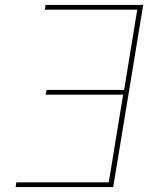

<svg xmlns="http://www.w3.org/2000/svg" viewBox="-20 -755 640 775"><path d="M43 0 46 -19H419L477 -373H164L168 -392H481L534 -716H161L164 -735H558L437 0Z"/></svg>

Font: Iosevka Aile Thin
Style: Italic
Weight: 100
Italic angle: -9°
Designer: Belleve Invis
Foundry: Belleve Invis
Version: Version 31.1.0; ttfautohint (v1.8.4)